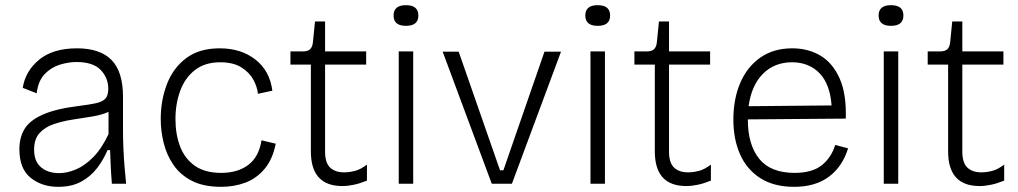

<svg xmlns="http://www.w3.org/2000/svg" viewBox="-20 -711 3940 743"><path d="M205 12Q142 12 98.5 -23Q55 -58 55 -134Q55 -179 75 -212Q95 -245 145.5 -267.5Q196 -290 285 -301Q326 -306 351 -311.5Q376 -317 387.5 -329Q399 -341 399 -367Q399 -410 369.5 -440.5Q340 -471 276 -471Q246 -471 212.5 -461Q179 -451 153.5 -425Q128 -399 122 -350L68 -371Q78 -436 131.5 -480Q185 -524 278 -524Q367 -524 411.5 -479Q456 -434 456 -336V-204Q456 -175 457.5 -138.5Q459 -102 462 -65.5Q465 -29 468 0H413Q410 -36 408.5 -67.5Q407 -99 406 -130H396Q381 -94 356.5 -61.5Q332 -29 295 -8.5Q258 12 205 12ZM209 -41Q239 -41 273 -55Q307 -69 340 -102Q373 -135 400 -192V-278Q373 -266 336 -260Q299 -254 260 -248Q221 -242 187.5 -230.5Q154 -219 133 -196Q112 -173 112 -132Q112 -86 139 -63.5Q166 -41 209 -41Z M836 12Q768 12 723 -11Q678 -34 651.5 -72.5Q625 -111 613.5 -157.5Q602 -204 602 -251Q602 -323 626 -385.5Q650 -448 700.5 -486Q751 -524 830 -524Q913 -524 968.5 -480.5Q1024 -437 1034 -360L978 -348Q976 -373 961 -401.5Q946 -430 914.5 -450Q883 -470 832 -470Q773 -470 734.5 -440Q696 -410 677.5 -360Q659 -310 659 -250Q659 -191 677 -144Q695 -97 734 -69.5Q773 -42 836 -42Q900 -42 941 -73Q982 -104 992 -168L1047 -155Q1035 -94 1003.5 -57Q972 -20 929 -4Q886 12 836 12Z M1305 9Q1183 9 1183 -125V-461H1104V-512H1150Q1171 -512 1180 -520.5Q1189 -529 1191 -548L1199 -628H1238V-512H1397V-461H1238V-124Q1238 -81 1257.5 -62.5Q1277 -44 1312 -44Q1331 -44 1353 -49.5Q1375 -55 1400 -74V-12Q1373 -1 1349 4Q1325 9 1305 9Z M1523 0V-512H1579V0ZM1551 -611Q1503 -611 1503 -651Q1503 -691 1551 -691Q1599 -691 1599 -651Q1599 -611 1551 -611Z M1883 0 1693 -511H1755L1915 -52H1928L2087 -511H2151L1961 0Z M2265 0V-512H2321V0ZM2293 -611Q2245 -611 2245 -651Q2245 -691 2293 -691Q2341 -691 2341 -651Q2341 -611 2293 -611Z M2636 9Q2514 9 2514 -125V-461H2435V-512H2481Q2502 -512 2511 -520.5Q2520 -529 2522 -548L2530 -628H2569V-512H2728V-461H2569V-124Q2569 -81 2588.5 -62.5Q2608 -44 2643 -44Q2662 -44 2684 -49.5Q2706 -55 2731 -74V-12Q2704 -1 2680 4Q2656 9 2636 9Z M3053 12Q2975 12 2922.5 -21.5Q2870 -55 2844 -113.5Q2818 -172 2818 -248Q2818 -328 2844.5 -390Q2871 -452 2922 -488Q2973 -524 3046 -524Q3107 -524 3154.5 -496Q3202 -468 3229 -408Q3256 -348 3253 -252L2874 -249V-248Q2874 -151 2918 -96.5Q2962 -42 3055 -42Q3123 -42 3160 -71.5Q3197 -101 3212 -150L3262 -137Q3240 -66 3187.5 -27Q3135 12 3053 12ZM3045 -470Q2977 -470 2932.5 -425.5Q2888 -381 2877 -300L3198 -303Q3192 -386 3151 -428Q3110 -470 3045 -470Z M3400 0V-512H3456V0ZM3428 -611Q3380 -611 3380 -651Q3380 -691 3428 -691Q3476 -691 3476 -651Q3476 -611 3428 -611Z M3771 9Q3649 9 3649 -125V-461H3570V-512H3616Q3637 -512 3646 -520.5Q3655 -529 3657 -548L3665 -628H3704V-512H3863V-461H3704V-124Q3704 -81 3723.5 -62.5Q3743 -44 3778 -44Q3797 -44 3819 -49.5Q3841 -55 3866 -74V-12Q3839 -1 3815 4Q3791 9 3771 9Z"/></svg>

Font: Bricolage Grotesque 12pt ExtraLight
Style: Regular
Weight: 200
Designer: Mathieu Triay
Foundry: Atelier Triay
Version: Version 1.001; ttfautohint (v1.8.4.7-5d5b);gftools[0.9.33.de